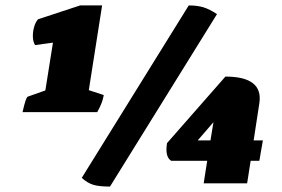

<svg xmlns="http://www.w3.org/2000/svg" viewBox="-20 -675 1040 707"><path d="M63 -262Q75 -316 82 -319L147 -342L175 -518L109 -509Q105 -516 103 -524Q101 -532 101 -543Q101 -560 106 -577Q111 -594 120 -604L275 -655H356L307 -343L362 -325Q360 -312 355 -298Q350 -284 338 -262ZM385 12Q345 12 323.5 5.5Q302 -1 281 -20L675 -655Q707 -655 729.5 -648Q752 -641 779 -623ZM730 0 743 -83H610Q587 -98 595 -148L810 -393Q950 -393 935 -295L914 -158H948L935 -83H903L890 0ZM708 -158H755L766 -225Z"/></svg>

Font: Petrona Black
Style: Italic
Weight: 900
Italic angle: -9°
Designer: Ringo R. Seeber
Foundry: Ringo R. Seeber
Version: Version 2.001; ttfautohint (v1.8.3)